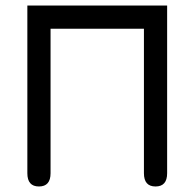

<svg xmlns="http://www.w3.org/2000/svg" viewBox="-20 -662 704 695"><path d="M121 13C149 13 163 -3 163 -35C163 -35 163 -558 163 -558C163 -558 501 -558 501 -558C501 -558 501 -35 501 -35C501 -35 501 -35 501 -35C501 -3 515 13 543 13C543 13 543 13 543 13C571 13 585 -3 585 -35C585 -35 585 -642 585 -642C585 -642 79 -642 79 -642C79 -642 79 -35 79 -35C79 -35 79 -35 79 -35C79 -3 93 13 121 13C121 13 121 13 121 13Z"/></svg>

Font: Jura-Fortis-Bold
Style: Bold
Weight: 500
Designer: Daniel Johnson, Alexei Vanyashin, Mirko Velimirovic
Foundry: Daniel Johnson
Version: ""